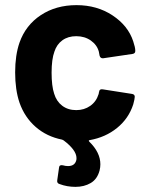

<svg xmlns="http://www.w3.org/2000/svg" viewBox="-20 -542 577 748"><path d="M365 -181Q366 -182 366 -184Q367 -196 380 -194L495 -176Q505 -174 505 -165Q505 -157 499 -135Q481 -80 436 -43.5Q391 -7 329 4Q326 4 326 6Q326 8 328 10Q371 52 371 98Q371 110 368 122Q359 156 333.5 171Q308 186 274 186Q241 186 212 175Q201 172 203 160L210 111Q211 99 225 102Q235 105 245 105Q271 105 277 83Q278 80 278 74Q278 58 265 40.5Q252 23 228 5L222 2Q162 -10 119 -47.5Q76 -85 56 -142Q39 -192 39 -260Q39 -327 56 -376Q80 -444 139 -483Q198 -522 278 -522Q358 -522 418.5 -482Q479 -442 499 -381Q507 -357 507 -345V-343Q507 -334 497 -332L382 -315H380Q371 -315 368 -325L365 -341Q358 -367 334 -384Q310 -401 277 -401Q245 -401 223 -385Q201 -369 192 -341Q181 -311 181 -259Q181 -207 191 -177Q200 -147 222.5 -130Q245 -113 277 -113Q308 -113 331.5 -129.5Q355 -146 364 -175Q365 -177 365 -181Z"/></svg>

Font: UMi
Style: Bold
Weight: 700
Designer: Peter Middis
Foundry: We Are UMi
Version: Version 1.0